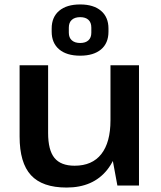

<svg xmlns="http://www.w3.org/2000/svg" viewBox="-20 -833 721 862"><path d="M196 -236Q196 -159 224.5 -124Q253 -89 315 -89Q394 -89 435 -141.5Q476 -194 476 -293L525 -369V-301Q525 -151 461.5 -71Q398 9 279 9Q170 9 119 -46.5Q68 -102 68 -220V-540H196ZM604 0H507L476 -168V-540H604ZM340 -583Q279 -583 245.5 -611.5Q212 -640 212 -691V-705Q212 -756 245.5 -784.5Q279 -813 340 -813Q400 -813 433.5 -784.5Q467 -756 467 -705V-691Q467 -639 433.5 -611Q400 -583 340 -583ZM340 -640Q364 -640 377 -652Q390 -664 390 -686V-709Q390 -732 377 -744Q364 -756 340 -756Q316 -756 302.5 -744Q289 -732 289 -709V-686Q289 -664 302.5 -652Q316 -640 340 -640Z"/></svg>

Font: Pathway Extreme 12pt SemiBold
Style: Regular
Weight: 600
Version: Version 1.001;gftools[0.9.26]